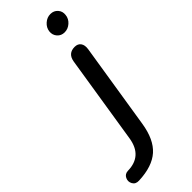

<svg xmlns="http://www.w3.org/2000/svg" viewBox="-398 -720 939 939"><g transform="rotate(-45 71.5 -250.5)"><path d="M-76.4 118.5Q24.2 116.7 40.9 12.6L113.8 -447.7Q121.9 -494.4 167.3 -494.4Q189.2 -494.4 199.6 -479.7Q210.1 -465.1 206.2 -439.3L135.7 5.3Q120.9 99.6 71.7 143.4Q22.6 187.2 -71.9 191Q-96.2 192.3 -106.1 174.3Q-116 156.3 -107.2 137.8Q-98.5 119.2 -76.4 118.5ZM133.5 -635.4Q136.4 -658.8 155.1 -675.3Q173.8 -691.9 197.2 -691.9Q220.6 -691.9 235.2 -675.3Q249.8 -658.8 246.6 -635.4Q244.3 -612 225.6 -595.4Q206.9 -578.8 183.5 -578.8Q160.1 -578.8 145.5 -595.4Q130.9 -612 133.5 -635.4Z"/></g></svg>

Font: SN Pro Thin
Style: Italic
Weight: 200
Italic angle: -9°
Designer: Tobias Whetton
Foundry: Supernotes
Version: Version 1.003;Glyphs 3.3 (3324)